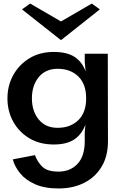

<svg xmlns="http://www.w3.org/2000/svg" viewBox="-20 -803 667 1083"><path d="M310 260Q231 260 177.5 236Q124 212 93.5 174.5Q63 137 52 96L177 72Q192 112 220 138.5Q248 165 310 165Q376 165 417 121.5Q458 78 458 -6V-58L462 -100Q442 -46 399.5 -17Q357 12 283 12Q204 12 145.5 -23Q87 -58 54.5 -117Q22 -176 22 -248Q22 -320 54.5 -379Q87 -438 145.5 -474Q204 -510 283 -510Q359 -510 401.5 -481.5Q444 -453 463 -400L458 -456V-500H588L589 -6Q589 78 553 137.5Q517 197 454.5 228.5Q392 260 310 260ZM305 -415Q237 -415 198.5 -368Q160 -321 160 -248Q160 -176 198.5 -129Q237 -82 305 -82Q377 -82 421.5 -125Q466 -168 466 -248Q466 -329 421.5 -372Q377 -415 305 -415ZM150 -783 324 -682 498 -783 543 -750 326 -578H322L104 -750Z"/></svg>

Font: Panamera
Style: Bold
Weight: 700
Designer: Bastien Sozeau
Foundry: NBR — Bastien Sozeau
Version: Version 3.002; ttfautohint (v1.8.4.7-5d5b);gftools[0.9.33]